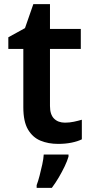

<svg xmlns="http://www.w3.org/2000/svg" viewBox="-20 -681 439 922"><path d="M259 10Q212 10 174.5 -5.5Q137 -21 114.5 -59Q92 -97 92 -166V-446H20V-502L100 -546L140 -661H220V-542H368V-446H220V-172Q220 -131 239.5 -111.5Q259 -92 292 -92Q314 -92 335 -96.5Q356 -101 373 -106V-12Q353 -2 323.5 4Q294 10 259 10ZM309 71Q303 92 290.5 118Q278 144 262.5 170.5Q247 197 229 221H156V208Q163 190 170 163Q177 136 183 108.5Q189 81 190 61H309Z"/></svg>

Font: Noto Sans Symbols SemiBold
Style: Regular
Weight: 600
Version: Version 2.002